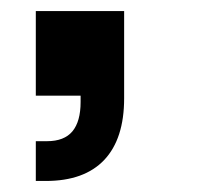

<svg xmlns="http://www.w3.org/2000/svg" viewBox="-20 -130 374 348"><path d="M44.9 125.9H65.2Q96.4 125.9 111.3 108Q126.1 90.1 126.1 54.8V23.5L142.5 43.4H44.9V-110H205V48.2Q205 121.6 169 159.8Q132.9 198 63.1 198H44.9Z"/></svg>

Font: Raveo Variable
Style: Regular
Weight: 400
Designer: Jakub Foglar, Rasmus Andersson (Inter)
Foundry: Jakubfoglar.com
Version: Version 1.000;Glyphs 3.2.3 (3260)